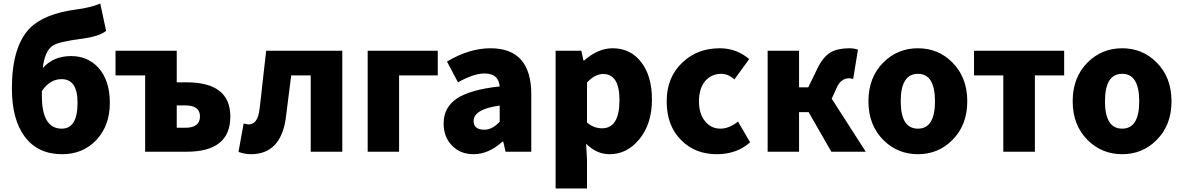

<svg xmlns="http://www.w3.org/2000/svg" viewBox="-20 -855 6662 1082"><path d="M216 -314Q216 -130 328 -130Q417 -130 417 -276Q417 -409 327 -409Q261 -409 216 -342ZM578 -681Q540 -650 443 -637Q313 -620 279 -599Q232 -569 221 -471Q280 -539 381 -539Q474 -539 534 -474Q599 -402 599 -276Q599 -147 523 -66Q447 14 330 14Q194 14 120 -84Q47 -181 47 -357Q47 -591 147 -695Q228 -777 406 -801Q492 -812 545 -835Z M798 -430H631V-569H976V-391H1032Q1278 -391 1278 -198Q1278 0 1032 0H798ZM1024 -135Q1107 -135 1107 -199Q1107 -261 1024 -261H976V-135Z M1324 1 1353 -159Q1376 -154 1382 -154Q1431 -154 1442 -235Q1450 -298 1461 -402L1480 -569H1909V0H1731V-430H1621Q1594 -213 1590 -185Q1560 14 1394 14Q1360 14 1324 1Z M2052 -569H2447V-430H2229V0H2052Z M2525 -37Q2480 -85 2480 -159Q2480 -250 2555 -300Q2630 -350 2796 -368Q2790 -441 2710 -441Q2650 -441 2561 -391L2499 -508Q2624 -583 2744 -583Q2974 -583 2974 -323V0H2829L2816 -57H2812Q2733 14 2649 14Q2572 14 2525 -37ZM2796 -169V-260Q2649 -240 2649 -173Q2649 -124 2710 -124Q2754 -124 2796 -169Z M3111 -569H3256L3268 -514H3272Q3350 -583 3432 -583Q3534 -583 3594 -504Q3654 -426 3654 -294Q3654 -154 3580 -67Q3512 14 3415 14Q3342 14 3283 -45L3288 44V207H3111ZM3471 -291Q3471 -438 3379 -438Q3333 -438 3288 -390V-165Q3325 -132 3373 -132Q3471 -132 3471 -291Z M3819 -65Q3737 -146 3737 -284Q3737 -421 3827 -504Q3911 -583 4036 -583Q4131 -583 4202 -522L4119 -408Q4082 -439 4046 -439Q3988 -439 3953 -397Q3919 -355 3919 -284Q3919 -214 3953 -172Q3987 -130 4040 -130Q4089 -130 4139 -170L4207 -53Q4132 14 4020 14Q3897 14 3819 -65Z M4859 0H4665L4537 -223H4483V0H4306V-569H4483V-363H4535L4584 -464Q4616 -533 4661 -560Q4700 -583 4768 -583Q4793 -583 4815 -575L4788 -410Q4774 -414 4766 -414Q4718 -414 4695 -360L4667 -299Z M4959 -65Q4874 -149 4874 -284Q4874 -420 4959 -504Q5039 -583 5153 -583Q5267 -583 5346 -504Q5431 -420 5431 -284Q5431 -149 5346 -65Q5267 14 5153 14Q5039 14 4959 -65ZM5249 -284Q5249 -439 5153 -439Q5056 -439 5056 -284Q5056 -130 5153 -130Q5249 -130 5249 -284Z M5634 -430H5469V-569H5977V-430H5812V0H5634Z M6110 -65Q6025 -149 6025 -284Q6025 -420 6110 -504Q6190 -583 6304 -583Q6418 -583 6497 -504Q6582 -420 6582 -284Q6582 -149 6497 -65Q6418 14 6304 14Q6190 14 6110 -65ZM6400 -284Q6400 -439 6304 -439Q6207 -439 6207 -284Q6207 -130 6304 -130Q6400 -130 6400 -284Z"/></svg>

Font: KaiGen Gothic KR Heavy
Style: Heavy
Weight: 900
Designer: Ryoko NISHIZUKA  (kana & ideographs); Paul D. Hunt (Latin, Greek & Cyrillic); Wenlong ZHANG  (bopomofo); Sandoll Communi
Foundry: Adobe Systems Incorporated
Version: Version 1.002 March 28, 2018